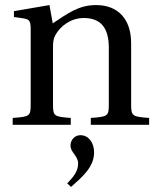

<svg xmlns="http://www.w3.org/2000/svg" viewBox="-20 -492 621 757"><path d="M30 0H259V-27C192 -32 189 -34 189 -82V-302C189 -326 190 -338 198 -353C218 -390 260 -421 310 -421C374 -421 409 -386 409 -304V-82C409 -34 406 -32 338 -27V0H568V-27C501 -32 497 -34 497 -82V-322C497 -417 445 -472 359 -472C289 -472 246 -438 188 -400L175 -472L35 -448V-425L70 -420C94 -416 101 -412 101 -378V-82C101 -34 98 -32 30 -27ZM245 231 260 245C303 207 351 167 351 109C351 70 329 41 297 41C275 41 258 59 258 82C258 109 288 123 288 152C288 182 272 203 245 231Z"/></svg>

Font: erewhon
Style: Regular
Weight: 400
Version: Version 1.0.0